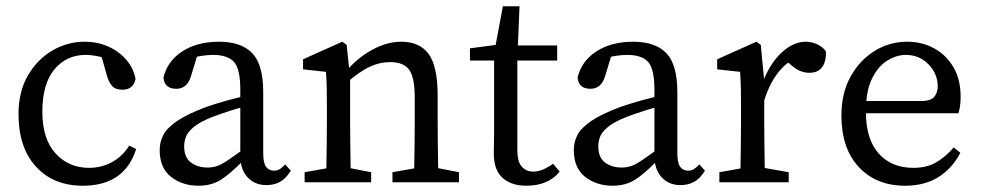

<svg xmlns="http://www.w3.org/2000/svg" viewBox="-20 -581 3128 612"><path d="M244 11Q150 11 94.5 -50Q39 -111 39 -217Q39 -289 69 -340.5Q99 -392 147 -420Q195 -448 250 -448Q291 -448 325.5 -432.5Q360 -417 383 -390Q406 -363 412 -329Q405 -295 370 -295Q348 -295 337.5 -307Q327 -319 322 -336L299 -417L341 -383Q318 -396 295 -401Q272 -406 253 -406Q192 -406 153.5 -360Q115 -314 115 -225Q115 -138 157 -92Q199 -46 264 -46Q304 -46 337.5 -64.5Q371 -83 392 -117L414 -106Q377 11 244 11Z M612 11Q562 11 525.5 -17Q489 -45 489 -103Q489 -129 501 -151.5Q513 -174 545.5 -196Q578 -218 640 -241Q669 -251 708.5 -262Q748 -273 782 -279V-246Q751 -240 715.5 -228.5Q680 -217 659 -209Q618 -193 598 -176.5Q578 -160 572.5 -144.5Q567 -129 567 -115Q567 -79 588.5 -63Q610 -47 642 -47Q658 -47 672.5 -52Q687 -57 709 -72Q731 -87 769 -115L781 -69H755Q714 -27 684 -8Q654 11 612 11ZM829 9Q792 9 769 -16Q746 -41 746 -84V-294Q746 -362 725.5 -384Q705 -406 659 -406Q643 -406 622.5 -403Q602 -400 576 -390L613 -418L589 -339Q577 -298 542 -298Q504 -298 501 -334Q514 -387 561.5 -417.5Q609 -448 678 -448Q749 -448 784 -411.5Q819 -375 819 -288V-93Q819 -62 828 -49.5Q837 -37 853 -37Q865 -37 873.5 -43Q882 -49 889 -57L907 -37Q891 -11 872 -1Q853 9 829 9Z M1299 0Q1300 -21 1300.5 -55Q1301 -89 1301.5 -126.5Q1302 -164 1302 -193V-270Q1302 -335 1284 -359Q1266 -383 1224 -383Q1190 -383 1159 -368.5Q1128 -354 1088 -320L1076 -353H1083Q1116 -394 1164 -421Q1212 -448 1259 -448Q1318 -448 1346.5 -408.5Q1375 -369 1375 -277V-193Q1375 -164 1375.5 -126.5Q1376 -89 1376.5 -55Q1377 -21 1378 0ZM951 0V-32L1052 -50H1071L1163 -32V0ZM1019 0Q1020 -21 1020.5 -55.5Q1021 -90 1021.5 -127.5Q1022 -165 1022 -193V-236Q1022 -274 1021.5 -299Q1021 -324 1019 -352L946 -360V-392L1071 -448L1085 -438L1096 -332V-193Q1096 -165 1096.5 -127.5Q1097 -90 1097.5 -55.5Q1098 -21 1098 0ZM1231 0V-32L1332 -50H1351L1443 -32V0Z M1657 11Q1610 11 1582 -14Q1554 -39 1554 -92Q1554 -109 1554.5 -125.5Q1555 -142 1555 -169V-388H1478V-427L1592 -442L1555 -412L1583 -561H1636L1630 -418L1629 -400V-102Q1629 -66 1643 -50Q1657 -34 1680 -34Q1708 -34 1743 -59L1764 -34Q1728 11 1657 11ZM1592 -388V-436H1756V-388Z M1932 11Q1882 11 1845.5 -17Q1809 -45 1809 -103Q1809 -129 1821 -151.5Q1833 -174 1865.5 -196Q1898 -218 1960 -241Q1989 -251 2028.5 -262Q2068 -273 2102 -279V-246Q2071 -240 2035.5 -228.5Q2000 -217 1979 -209Q1938 -193 1918 -176.5Q1898 -160 1892.5 -144.5Q1887 -129 1887 -115Q1887 -79 1908.5 -63Q1930 -47 1962 -47Q1978 -47 1992.5 -52Q2007 -57 2029 -72Q2051 -87 2089 -115L2101 -69H2075Q2034 -27 2004 -8Q1974 11 1932 11ZM2149 9Q2112 9 2089 -16Q2066 -41 2066 -84V-294Q2066 -362 2045.5 -384Q2025 -406 1979 -406Q1963 -406 1942.5 -403Q1922 -400 1896 -390L1933 -418L1909 -339Q1897 -298 1862 -298Q1824 -298 1821 -334Q1834 -387 1881.5 -417.5Q1929 -448 1998 -448Q2069 -448 2104 -411.5Q2139 -375 2139 -288V-93Q2139 -62 2148 -49.5Q2157 -37 2173 -37Q2185 -37 2193.5 -43Q2202 -49 2209 -57L2227 -37Q2211 -11 2192 -1Q2173 9 2149 9Z M2273 0V-32L2374 -50H2393L2494 -32V0ZM2339 0Q2340 -21 2340.5 -55.5Q2341 -90 2341.5 -127.5Q2342 -165 2342 -193V-236Q2342 -274 2341.5 -299Q2341 -324 2339 -352L2266 -360V-392L2391 -448L2405 -438L2416 -323V-193Q2416 -165 2416.5 -127.5Q2417 -90 2417.5 -55.5Q2418 -21 2418 0ZM2414 -255 2402 -318H2411Q2434 -379 2471.5 -413.5Q2509 -448 2548 -448Q2568 -448 2586.5 -439Q2605 -430 2613 -416Q2613 -349 2560 -349Q2530 -349 2505 -371L2480 -392L2525 -402Q2482 -380 2456 -344Q2430 -308 2414 -255Z M2865 11Q2773 11 2717.5 -48.5Q2662 -108 2662 -213Q2662 -284 2691 -336.5Q2720 -389 2767.5 -418.5Q2815 -448 2872 -448Q2919 -448 2957.5 -427Q2996 -406 3019 -367Q3042 -328 3042 -272Q3042 -256 3040 -242.5Q3038 -229 3035 -220H2696V-259H2915Q2948 -259 2958.5 -273Q2969 -287 2969 -306Q2969 -345 2940 -375.5Q2911 -406 2867 -406Q2838 -406 2808.5 -388Q2779 -370 2759.5 -330.5Q2740 -291 2740 -225Q2740 -137 2781 -91.5Q2822 -46 2891 -46Q2935 -46 2965 -64Q2995 -82 3020 -111L3041 -94Q3016 -45 2972 -17Q2928 11 2865 11Z"/></svg>

Font: Lisu Bosa ExtraLight
Style: Regular
Weight: 200
Designer: David Morse, Annie Olsen, Victor Gaultney, Frank Grießhammer (Latin)
Foundry: SIL International
Version: Version 2.000